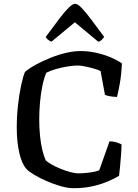

<svg xmlns="http://www.w3.org/2000/svg" viewBox="-20 -988 724 1008"><path d="M367 0Q336 0 297.5 -11Q259 -22 222 -38.5Q185 -55 157 -72Q129 -89 118 -102Q94 -129 81 -187Q68 -245 68 -318Q68 -378 74.5 -436Q81 -494 91 -540.5Q101 -587 111 -610Q134 -630 169 -649Q204 -668 245 -684.5Q286 -701 327 -710.5Q368 -720 404 -720Q445 -720 486.5 -710.5Q528 -701 563 -686Q598 -671 620 -655Q617 -593 608.5 -546.5Q600 -500 594 -479Q568 -480 553 -483.5Q538 -487 531 -490L508 -615Q494 -622 471 -628.5Q448 -635 425.5 -639.5Q403 -644 387 -644Q365 -644 334.5 -639Q304 -634 274 -625.5Q244 -617 223 -606Q211 -578 202.5 -537Q194 -496 190 -450Q186 -404 186 -361Q186 -317 190 -276Q194 -235 202 -201.5Q210 -168 220 -146Q229 -137 250 -125Q271 -113 296.5 -102.5Q322 -92 347.5 -85Q373 -78 392 -78Q410 -78 431 -80Q452 -82 471 -85.5Q490 -89 501 -94L555 -246Q575 -246 592 -240.5Q609 -235 618 -230Q618 -205 615.5 -175Q613 -145 610.5 -116Q608 -87 605 -65Q586 -53 551 -37.5Q516 -22 469.5 -11Q423 0 367 0ZM250 -769Q240 -773 231.5 -780Q223 -787 220 -794Q259 -847 288.5 -886Q318 -925 339.5 -946.5Q361 -968 374 -968Q388 -968 409.5 -945.5Q431 -923 460.5 -883.5Q490 -844 527 -794Q523 -789 515.5 -780.5Q508 -772 496 -769L373 -871Z"/></svg>

Font: Texturina Medium
Style: Regular
Weight: 500
Designer: Guillermo Torres Carreño
Foundry: Omnibus-Type
Version: Version 1.003